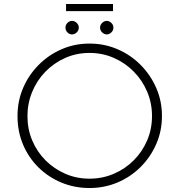

<svg xmlns="http://www.w3.org/2000/svg" viewBox="-20 -937 902 965"><path d="M68 -354Q68 -429 96 -494.5Q124 -560 174 -610.5Q224 -661 289.5 -689.5Q355 -718 430 -718Q505 -718 571 -689.5Q637 -661 687 -610.5Q737 -560 765.5 -494.5Q794 -429 794 -354Q794 -279 765.5 -213.5Q737 -148 687 -98Q637 -48 571 -20Q505 8 430 8Q355 8 289.5 -19Q224 -46 174 -95Q124 -144 96 -210Q68 -276 68 -354ZM118 -353Q118 -288 142 -231Q166 -174 209 -131Q252 -88 308.5 -63.5Q365 -39 429 -39Q495 -39 552 -63.5Q609 -88 652 -131Q695 -174 719.5 -231Q744 -288 744 -354Q744 -419 719.5 -476.5Q695 -534 652 -577.5Q609 -621 552 -646Q495 -671 430 -671Q364 -671 307 -645.5Q250 -620 207.5 -576Q165 -532 141.5 -474.5Q118 -417 118 -353ZM309 -798Q309 -812 319 -822Q329 -832 342 -832Q355 -832 365.5 -822Q376 -812 376 -798Q376 -784 365.5 -774Q355 -764 342 -764Q329 -764 319 -774Q309 -784 309 -798ZM483 -798Q483 -812 493.5 -822Q504 -832 517 -832Q529 -832 539.5 -822Q550 -812 550 -798Q550 -784 539.5 -774Q529 -764 517 -764Q504 -764 493.5 -774Q483 -784 483 -798ZM312 -917H548V-881H312Z"/></svg>

Font: Josefin Sans Thin Light
Style: Regular
Weight: 300
Version: Version 2.000